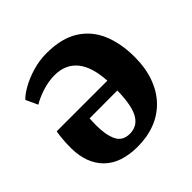

<svg xmlns="http://www.w3.org/2000/svg" viewBox="-153 -701 850 850"><g transform="rotate(-45 272.0 -276.0)"><path d="M244.5 13.5Q141 13.5 86.8 -39.5Q32.5 -92.5 30.5 -188Q30.5 -221.5 32.8 -246Q35 -270.5 38.5 -288.5H355.5Q353 -332.5 342.8 -366.5Q332.5 -400.5 314 -423.8Q295.5 -447 268.8 -459Q242 -471 207.5 -471Q168 -471 127.5 -457.5Q87 -444 64.5 -429L38.5 -485Q54 -502 86.5 -520.5Q119 -539 162.2 -552Q205.5 -565 251 -565Q344.5 -565 402.8 -528.2Q461 -491.5 488.2 -426.8Q515.5 -362 515.5 -277.5Q515.5 -208.5 496 -154.5Q476.5 -100.5 440.8 -63Q405 -25.5 355.2 -6Q305.5 13.5 244.5 13.5ZM260 -51.5Q280 -51.5 297 -59.5Q314 -67.5 327 -86.5Q340 -105.5 347.5 -139.5Q355 -173.5 356 -226.5L182 -226Q181.5 -215 181 -204Q180.5 -193 180.5 -183Q180.5 -123 197.8 -87.2Q215 -51.5 260 -51.5Z"/></g></svg>

Font: Merriweather 24pt ExtraBold
Style: Regular
Weight: 800
Version: Version 2.100